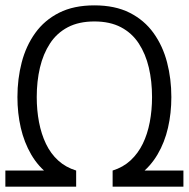

<svg xmlns="http://www.w3.org/2000/svg" viewBox="-20 -696 704 716"><path d="M264 0Q206 -12 164.5 -43Q123 -74 96.5 -119.5Q70 -165 57.5 -219.5Q45 -274 45 -334Q45 -402 61 -463.5Q77 -525 111.5 -573Q146 -621 200.5 -648.5Q255 -676 332 -676Q409 -676 463.5 -648.5Q518 -621 552.5 -573Q587 -525 603 -463.5Q619 -402 619 -334Q619 -274 606.5 -219.5Q594 -165 567.5 -120Q541 -75 499.5 -43.5Q458 -12 400 0V-60Q439 -72 467 -98Q495 -124 512.5 -160Q530 -196 538.5 -240.5Q547 -285 547 -334Q547 -393 535 -444Q523 -495 497.5 -534Q472 -573 431 -594.5Q390 -616 332 -616Q274 -616 233 -594.5Q192 -573 166.5 -534Q141 -495 129 -444Q117 -393 117 -334Q117 -285 125.5 -240.5Q134 -196 151.5 -159.5Q169 -123 197 -97.5Q225 -72 264 -60ZM0 0V-60H264V0ZM400 0V-60H664V0Z"/></svg>

Font: Epunda Slab Light
Style: Regular
Weight: 300
Designer: Simon Atzbach
Foundry: typofactur
Version: Version 1.102